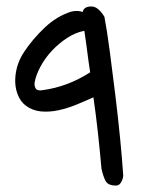

<svg xmlns="http://www.w3.org/2000/svg" viewBox="-20 -531 444 592"><path d="M60 -205Q45 -216 36.5 -235Q28 -254 27 -276.5Q26 -299 32.5 -323.5Q39 -348 55 -372Q81 -411 118 -446Q155 -481 199 -495Q219 -500 235 -494Q238 -510 259 -511Q272 -512 283 -502.5Q294 -493 302 -479Q310 -437 318.5 -372.5Q327 -308 335.5 -238.5Q344 -169 350.5 -102.5Q357 -36 360 11Q359 22 352.5 32.5Q346 43 333 41Q312 40 305 26Q298 12 293 -10Q288 -66 282 -121Q276 -176 268 -231Q244 -220 216 -208.5Q188 -197 160 -191Q132 -185 106 -187.5Q80 -190 60 -205ZM87 -278Q85 -267 90 -258.5Q95 -250 111 -253Q149 -258 185.5 -271.5Q222 -285 258 -308Q253 -340 249 -372Q245 -404 240 -436Q213 -431 187 -414Q161 -397 140 -374.5Q119 -352 105 -326Q91 -300 87 -278Z"/></svg>

Font: Nanum Pen
Style: Regular
Weight: 400
Designer: Doo-yul Kwak; Hyunghwan Choi; Nicolas Noh;
Foundry: NHN Corporation
Version: Version 1.10